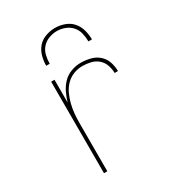

<svg xmlns="http://www.w3.org/2000/svg" viewBox="-179 -843 858 945"><g transform="rotate(-30 250.0 -370.0)"><path d="M132 0V-520H151V-391Q159 -418 171 -443Q183 -468 202.5 -488Q222 -508 249 -518Q276 -528 303 -528Q330 -528 357 -521.5Q384 -515 404.5 -497.5Q425 -480 434 -454Q443 -428 443 -401H424Q424 -424 416 -446.5Q408 -469 390.5 -484Q373 -499 350 -504.5Q327 -510 303 -510Q277 -510 252.5 -500.5Q228 -491 209.5 -472Q191 -453 180 -429Q169 -405 162.5 -379.5Q156 -354 153.5 -328Q151 -302 151 -276V0ZM150 -600Q150 -627 157.5 -654Q165 -681 182.5 -701Q200 -721 226.5 -730.5Q253 -740 280 -740Q307 -740 333.5 -730.5Q360 -721 377.5 -701Q395 -681 402.5 -654Q410 -627 410 -600H390Q390 -623 384.5 -646.5Q379 -670 363.5 -687.5Q348 -705 325.5 -713.5Q303 -722 280 -722Q257 -722 234.5 -713.5Q212 -705 196.5 -687.5Q181 -670 175.5 -646.5Q170 -623 170 -600Z"/></g></svg>

Font: Iosevka SS18 Thin
Style: Regular
Weight: 100
Monospace: yes
Designer: Belleve Invis
Foundry: Belleve Invis
Version: Version 25.1.1; ttfautohint (v1.8.4)